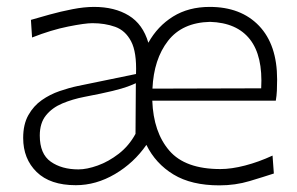

<svg xmlns="http://www.w3.org/2000/svg" viewBox="-20 -540 882 570"><path d="M631.3 10.3Q548.3 10.3 495.1 -22Q441.9 -54.2 414.6 -109.9Q377.4 -56.2 321.3 -23.2Q265.1 9.8 205.1 9.8Q128.9 9.8 88.9 -29.3Q48.8 -68.4 48.8 -130.4Q48.8 -170.9 64.2 -198.2Q79.6 -225.6 104 -242.7Q128.4 -259.8 156.7 -269.5Q185.1 -279.3 210.9 -284.7L383.8 -320.3Q386.2 -385.3 369.1 -417.5Q352.1 -449.7 321.8 -460.4Q291.5 -471.2 254.4 -471.2Q232.4 -471.2 182.4 -461.2Q132.3 -451.2 75.2 -428.7L71.8 -481Q94.7 -487.8 127.4 -496.8Q160.2 -505.9 195.1 -512.7Q230 -519.5 259.3 -519.5Q320.3 -519.5 362.3 -493.9Q404.3 -468.3 420.4 -413.1Q447.8 -462.4 493.9 -491Q540 -519.5 602.5 -519.5Q695.3 -519.5 749 -463.4Q802.7 -407.2 802.7 -304.2Q802.7 -286.1 802 -271Q801.3 -255.9 798.8 -241.2H432.1Q435.5 -147.5 482.7 -92.8Q529.8 -38.1 634.3 -38.1Q667 -38.1 707.5 -48.6Q748 -59.1 789.1 -78.1L793 -24.9Q763.2 -15.1 720.9 -2.4Q678.7 10.3 631.3 10.3ZM755.4 -277.8Q760.7 -374 721.9 -423.3Q683.1 -472.7 603.5 -475.1Q521 -473.1 478.8 -418.7Q436.5 -364.3 432.6 -276.9ZM212.9 -37.1Q237.8 -37.1 270 -48.6Q302.2 -60.1 332.5 -83.5Q362.8 -106.9 382.3 -142.6L383.3 -293Q374 -288.6 358.9 -283Q343.8 -277.3 314 -270Q284.2 -262.7 230.5 -252.4Q195.3 -245.6 165 -232.9Q134.8 -220.2 116.5 -197.5Q98.1 -174.8 98.1 -137.7Q98.1 -83 130.6 -60.1Q163.1 -37.1 212.9 -37.1Z"/></svg>

Font: Pinar-DS2-FD Light
Style: Regular
Weight: 300
Designer: Amin Abedi
Version: Version 2.000